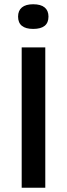

<svg xmlns="http://www.w3.org/2000/svg" viewBox="-20 -883 314 903"><path d="M82 0V-660H193V0ZM136 -747Q101 -747 83 -761.5Q65 -776 65 -805Q65 -833 83 -848Q101 -863 136 -863Q172 -863 190 -848Q208 -833 208 -805Q208 -776 190 -761.5Q172 -747 136 -747Z"/></svg>

Font: Bricolage Grotesque 96pt ExtraBold Medium
Style: Regular
Weight: 500
Version: Version 1.001;gftools[0.9.33.dev8+g029e19f]